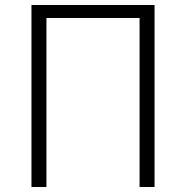

<svg xmlns="http://www.w3.org/2000/svg" viewBox="-20 -749 745 769"><path d="M106 0H166V-677H539V0H599V-729H106Z"/></svg>

Font: Noto Sans HK Light
Style: Regular
Weight: 300
Designer: Ryoko NISHIZUKA 西塚涼子 (kana, bopomofo & ideographs); Paul D. Hunt (Latin, Greek & Cyrillic); Sandoll Communications 산돌커뮤니
Foundry: Adobe
Version: Version 2.004;hotconv 1.0.118;makeotfexe 2.5.65603